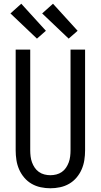

<svg xmlns="http://www.w3.org/2000/svg" viewBox="-20 -1001 540 1029"><path d="M250 8Q224 8 198 2.5Q172 -3 149.5 -16Q127 -29 110 -49Q93 -69 82.5 -93Q72 -117 68 -143Q64 -169 64 -195V-735H142V-195Q142 -179 144 -162.5Q146 -146 151.5 -131Q157 -116 166 -102.5Q175 -89 188.5 -79.5Q202 -70 218 -66Q234 -62 250 -62Q266 -62 282 -66Q298 -70 311.5 -79.5Q325 -89 334 -102.5Q343 -116 348.5 -131Q354 -146 356 -162.5Q358 -179 358 -195V-735H436V-195Q436 -169 432 -143Q428 -117 417.5 -93Q407 -69 390 -49Q373 -29 350.5 -16Q328 -3 302 2.5Q276 8 250 8ZM348 -794 206 -929 264 -981 396 -836ZM178 -794 36 -929 94 -981 226 -836Z"/></svg>

Font: Iosevka SS04
Style: Regular
Weight: 400
Monospace: yes
Designer: Belleve Invis
Foundry: Belleve Invis
Version: Version 19.0.0; ttfautohint (v1.8.4)